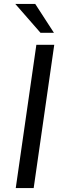

<svg xmlns="http://www.w3.org/2000/svg" viewBox="-20 -949 324 969"><path d="M59.5 0 163.5 -723H253.8L150 0ZM184.4 -783.5 57.3 -929H157.9L252.2 -783.5Z"/></svg>

Font: Public Sans Thin
Style: Italic
Weight: 100
Italic angle: -8°
Designer: The Public Sans project authors (U.S. Web Design System). Libre Franklin designed by Pablo Impallari and Rodrigo Fuenzal
Version: Version 2.000